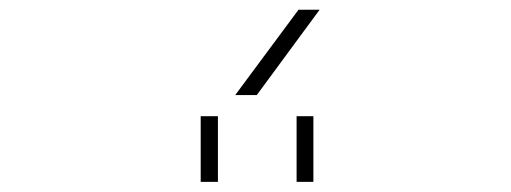

<svg xmlns="http://www.w3.org/2000/svg" viewBox="-20 -969 1040 391"><path d="M388.7 -598.6V-732.4H423.8V-598.6ZM584 -598.6V-732.4H618.2V-598.6ZM502.9 -775.4H459L587.9 -949.2H630.9Z"/></svg>

Font: GenEi Gothic M ExtraLight
Style: Regular
Weight: 200
Designer: o_tamon (Modified); [Source Han Sans]
Ryoko NISHIZUKA  (kana & ideographs); Paul D. Hunt (Latin, Greek & Cyrillic); Wenl
Version: Version 1.1a;Original Version 1.004